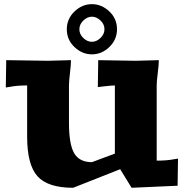

<svg xmlns="http://www.w3.org/2000/svg" viewBox="-20 -890 886 919"><path d="M359.9 -750Q359.9 -726.1 378.9 -708Q397.9 -689.9 419.9 -689.9Q441.9 -689.9 460.9 -708.3Q480 -726.6 480 -750Q480 -773.9 460.9 -792Q441.9 -810.1 419.9 -810.1Q397.9 -810.1 378.9 -791.7Q359.9 -773.4 359.9 -750ZM419.9 -870.1Q466.3 -870.1 503.2 -835.4Q540 -800.8 540 -750Q540 -700.7 503.7 -665.3Q467.3 -629.9 419.9 -629.9Q373.5 -629.9 336.7 -664.6Q299.8 -699.2 299.8 -750Q299.8 -799.3 336.2 -834.7Q372.6 -870.1 419.9 -870.1ZM740.2 -602.1Q740.2 -580.6 735.1 -540.3Q730 -500 730 -481V-121.1Q776.9 -121.1 808.1 -127L832 -130.9L830.1 -1L609.9 8.8L555.2 -80.1L330.1 8.8Q209 8.8 159.4 -46.4Q109.9 -101.6 109.9 -235.8V-481Q63.5 -481 32.2 -475.1L7.8 -471.2L9.8 -602.1L210 -599.1L319.8 -602.1Q319.8 -580.6 314.9 -540.3Q310.1 -500 310.1 -481V-303.2Q310.1 -199.7 335 -156.7Q359.9 -113.8 419.9 -113.8L529.8 -154.8V-481Q515.1 -481 472.2 -476.1L448.2 -473.1L450.2 -602.1L629.9 -599.1Z"/></svg>

Font: Zantroke
Style: Regular
Weight: 500
Foundry: gluk
Version: Version 0.36